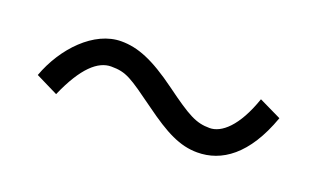

<svg xmlns="http://www.w3.org/2000/svg" viewBox="-37 -549 777 473"><g transform="rotate(20 351.0 -312.5)"><path d="M114.7 -231.4C149.4 -311 185.1 -341.8 219.2 -341.8C259.3 -341.8 272.9 -331.5 343.8 -280.3C404.8 -235.8 444.3 -215.3 490.2 -215.3C553.2 -215.3 613.3 -255.4 651.9 -363.8L593.3 -392.1C565.9 -312.5 528.8 -282.2 498.5 -282.2C462.9 -282.2 441.4 -293.9 374 -343.3C306.6 -392.6 264.6 -408.7 221.7 -408.7C150.9 -408.7 85 -339.4 56.2 -260.3Z"/></g></svg>

Font: Stoke
Style: Light
Weight: 300
Designer: Nicole Fally
Foundry: Nicole Fally
Version: Version 1.001